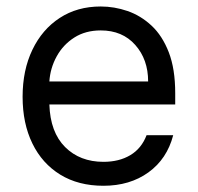

<svg xmlns="http://www.w3.org/2000/svg" viewBox="-20 -573 622 604"><path d="M305.4 11.4Q226.6 11.4 169.6 -23.6Q112.6 -58.6 81.9 -121.6Q51.1 -184.7 51.1 -268.5Q51.1 -352.3 81.9 -416.4Q112.6 -480.5 167.8 -516.5Q223 -552.6 296.9 -552.6Q339.5 -552.6 381 -538.4Q422.6 -524.1 456.7 -492.4Q490.8 -460.6 511 -408.4Q531.2 -356.2 531.2 -279.8V-244.3H135.3Q138.1 -157 184.8 -110.4Q231.5 -63.9 305.4 -63.9Q354.8 -63.9 389.9 -84.9Q425.1 -105.8 441.1 -147.7H524.9Q505.3 -72.8 446.9 -30.7Q388.5 11.4 305.4 11.4ZM135.3 -316.8H446Q446 -386 405.5 -431.6Q365.1 -477.3 296.9 -477.3Q248.9 -477.3 213.8 -454.9Q178.6 -432.5 158.4 -395.8Q138.1 -359 135.3 -316.8Z"/></svg>

Font: Inter Zeller
Style: Regular
Weight: 400
Designer: Rasmus Andersson; Joe Bland
Foundry: zeller
Version: Version 3.015;git-dec3a8cb1